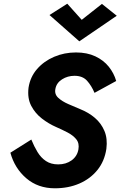

<svg xmlns="http://www.w3.org/2000/svg" viewBox="-20 -997 650 1036"><path d="M421 -890 343 -977 247 -916 408 -774 610 -912 530 -976ZM149 -244 36 -173Q59 -89 122 -35Q185 19 276 19Q349 19 408 -6.5Q467 -32 505.5 -79.5Q544 -127 554 -194Q561 -249 543.5 -290.5Q526 -332 492 -361Q458 -390 413 -408Q382 -421 348.5 -435.5Q315 -450 294 -469.5Q273 -489 279 -518Q285 -550 315 -569Q345 -588 382 -588Q426 -588 450 -561Q474 -534 490 -496L607 -560Q595 -602 567 -637Q539 -672 494.5 -693Q450 -714 390 -714Q327 -714 272 -690.5Q217 -667 180 -624.5Q143 -582 134 -524Q127 -467 148.5 -426Q170 -385 206.5 -357Q243 -329 282 -312Q314 -298 344 -282.5Q374 -267 391.5 -245.5Q409 -224 403 -190Q396 -153 366 -131.5Q336 -110 294 -110Q255 -110 228 -128Q201 -146 182.5 -176.5Q164 -207 149 -244Z"/></svg>

Font: Jost* 600 Semi Italic
Style: Italic
Weight: 600
Italic angle: -10°
Version: Version 3.200; ttfautohint (v0.97) -l 8 -r 50 -G 200 -x 14 -